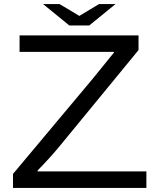

<svg xmlns="http://www.w3.org/2000/svg" viewBox="-20 -899 790 944"><path d="M320.8 -773.9 191.9 -878.9H272.9L370.1 -820.8L466.8 -878.9H547.9L418.9 -773.9ZM76.2 -725.1H661.1V-652.8L273.9 -181.2Q225.1 -122.1 165 -61V-56.2H699.7V24.9H43.9V-43.9L437 -513.2Q447.8 -525.9 520 -615.7Q527.3 -625.5 540 -640.1V-644H76.2Z"/></svg>

Font: BIZ UDPGothic
Style: Regular
Weight: 400
Designer: TypeBank Co., Ltd.
Foundry: Morisawa Inc.
Version: Version 1.051